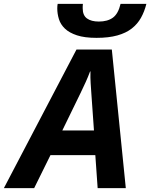

<svg xmlns="http://www.w3.org/2000/svg" viewBox="-80 -969 774 989"><path d="M-60 0 314 -714H496L568 0H423L411 -170H180L96 0ZM404 -297 391 -481Q389 -510 387 -540Q385 -570 386 -601H384Q374 -574 362 -547.5Q350 -521 335 -490L241 -297ZM215 -926Q215 -932 215.5 -938Q216 -944 217 -949H347Q346 -941 346 -936Q346 -931 346 -926Q346 -890 368 -874Q390 -858 429 -858Q474 -858 501.5 -878Q529 -898 541 -949H674Q664 -909 646 -877Q628 -845 598.5 -822Q569 -799 524.5 -786.5Q480 -774 417 -774Q356 -774 316.5 -787Q277 -800 254.5 -821.5Q232 -843 223.5 -870.5Q215 -898 215 -926Z"/></svg>

Font: BC Sans
Style: Bold Italic
Weight: 700
Italic angle: -12°
Designer: Monotype Design Team
Province of B.C.
Foundry: Monotype Imaging Inc.
Version: Version 2.000;GOOG;noto-source:20170915:90ef993387c0